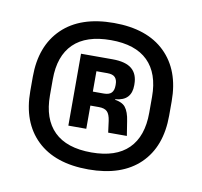

<svg xmlns="http://www.w3.org/2000/svg" viewBox="-54 -706 527 501"><g transform="rotate(10 210.0 -455.0)"><path d="M210 -261Q121.5 -261 73.5 -307.2Q25.5 -353.5 25.5 -436V-474Q25.5 -556 73.5 -602.5Q121.5 -649 210 -649Q298 -649 345.8 -602.5Q393.5 -556 393.5 -474V-436Q393.5 -353.5 345.8 -307.2Q298 -261 210 -261ZM210 -306Q275 -306 308 -338.8Q341 -371.5 341 -434V-476.5Q341 -538.5 308 -571Q275 -603.5 210 -603.5Q144.5 -603.5 111.2 -571Q78 -538.5 78 -476.5V-434Q78 -371.5 111.2 -338.8Q144.5 -306 210 -306ZM244.5 -364.5 240.5 -395Q238 -412.5 231 -419.2Q224 -426 209 -426H171.5V-463H215.5Q229.5 -463 235.8 -469.5Q242 -476 242 -488.5V-492.5Q242 -504 236 -510.5Q230 -517 215.5 -517H171V-555H222.5Q257.5 -555 273.8 -541.2Q290 -527.5 290 -500.5V-497.5Q290 -478 279.8 -466.8Q269.5 -455.5 247.5 -453.5V-447.5L239.5 -453Q265 -451 274.8 -439Q284.5 -427 288 -402.5L294 -364.5ZM139 -364.5V-555H186.5V-450.5V-434.5V-364.5Z"/></g></svg>

Font: Anek Gurmukhi Medium SemiBold
Style: Regular
Weight: 600
Version: Version 1.003